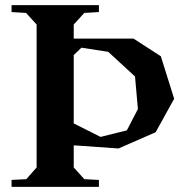

<svg xmlns="http://www.w3.org/2000/svg" viewBox="-20 -725 731 745"><path d="M363.8 -705.1V-678.2L307.1 -674.8L266.1 -629.9V-575.2H498L604 -506.8L655.8 -341.8L584 -211.9L439.9 -148.9L266.1 -161.1V-75.2L307.1 -29.8L363.8 -26.9V0H24.9V-26.9L82 -29.8L122.1 -75.2V-629.9L81.1 -674.8L24.9 -678.2V-705.1ZM266.1 -246.1 370.1 -193.8 472.2 -219.2 515.1 -301.8 503.9 -428.2 399.9 -523.9 295.9 -540 266.1 -511.2Z"/></svg>

Font: Ortica Angular Bold
Style: Regular
Weight: 700
Designer: Benedetta Bovani
Foundry: Collletttivo
Version: Version 2.000;Glyphs 3.1.2 (3151)